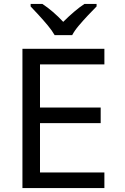

<svg xmlns="http://www.w3.org/2000/svg" viewBox="-20 -964 640 984"><path d="M95 0V-714H515V-634H185V-413H496V-333H185V-80H515V0ZM260 -784Q247 -807 225 -833.5Q203 -860 179 -886Q155 -912 137 -931V-944H197Q223 -927 251 -903Q279 -879 304 -852Q331 -879 359 -903Q387 -927 413 -944H475V-931Q456 -912 431.5 -886Q407 -860 384.5 -833.5Q362 -807 350 -784Z"/></svg>

Font: Noto Sans Mono
Style: Regular
Weight: 400
Designer: Monotype Design Team
Foundry: Monotype Imaging Inc.
Version: Version 2.014